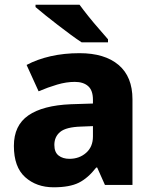

<svg xmlns="http://www.w3.org/2000/svg" viewBox="-20 -786 653 816"><path d="M318 -560Q425 -560 484 -510Q543 -460 543 -364V0H426L393 -74H389Q354 -29 315 -9.5Q276 10 208 10Q135 10 87 -33Q39 -76 39 -166Q39 -253 100.5 -295.5Q162 -338 281 -343L375 -346V-362Q375 -402 354.5 -420Q334 -438 298 -438Q262 -438 223 -426.5Q184 -415 144 -398L93 -510Q138 -534 195 -547Q252 -560 318 -560ZM324 -248Q261 -246 236 -225.5Q211 -205 211 -170Q211 -139 229 -125Q247 -111 275 -111Q317 -111 346 -136.5Q375 -162 375 -206V-250ZM318 -766Q334 -744 356 -716.5Q378 -689 400.5 -663.5Q423 -638 439 -619V-606H327Q307 -619 280.5 -638.5Q254 -658 225.5 -680Q197 -702 172 -722Q147 -742 131 -756V-766Z"/></svg>

Font: Noto Sans Sinhala UI ExtraBold
Style: Regular
Weight: 800
Designer: Jelle Bosma - Monotype Design Team
Foundry: Monotype Imaging Inc.
Version: Version 2.006; ttfautohint (v1.8.4.7-5d5b)